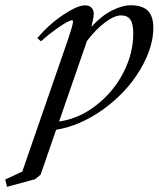

<svg xmlns="http://www.w3.org/2000/svg" viewBox="-120 -472 602 728"><path d="M-93.3 236.3 -100.1 208.5 -35.6 178.7 133.3 -309.1Q157.2 -378.4 157.2 -391.6Q157.2 -395 152.3 -395Q147 -395 133.1 -387.7Q119.1 -380.4 92.3 -361.3Q65.4 -342.3 35.2 -315.4L21.5 -327.6Q65.4 -379.4 119.4 -415.5Q173.3 -451.7 202.1 -451.7Q217.8 -451.7 226.6 -443.1Q235.4 -434.6 235.4 -419.4Q235.4 -404.8 226.6 -370.6Q267.1 -414.1 306.4 -433.1Q345.7 -452.1 374.5 -452.1Q419.9 -452.1 440.7 -431.2Q461.4 -410.2 461.4 -366.7Q461.4 -291.5 410.9 -206.8Q360.4 -122.1 272.5 -58.1Q184.1 5.4 92.8 20L34.2 189.9L13.2 207.5ZM206.1 -306.2 104 -11.2Q179.7 -22 245.1 -73Q310.5 -124 347.9 -196.8Q385.3 -269.5 385.3 -344.7Q385.3 -381.3 374.3 -397.5Q363.3 -413.6 338.9 -413.6Q314 -413.6 278.3 -387Q242.7 -360.4 209.5 -316.4Q209 -314.9 207.8 -311.5Q206.5 -308.1 206.1 -306.2Z"/></svg>

Font: Elstob 10pt
Style: Italic
Weight: 400
Italic angle: -20°
Designer: Peter S. Baker
Version: Version 1.015